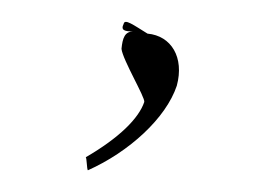

<svg xmlns="http://www.w3.org/2000/svg" viewBox="-20 -65 235 177"><path d="M94 -43C91 -37 95 -36 103 -36C95 -36 93 -30 92 -20C93 -10 114 25 113 29C108 44 90 62 59 80C60 80 60 91 61 92C99 75 133 44 143 14C150 -12 138 -32 116 -34C103 -42 95 -48 94 -43Z"/></svg>

Font: Zinc
Style: Obl
Weight: 400
Version: Version 1